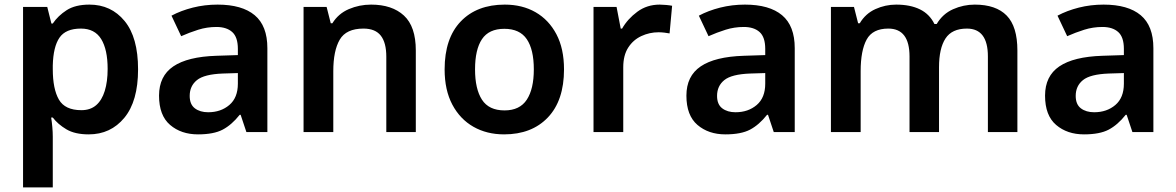

<svg xmlns="http://www.w3.org/2000/svg" viewBox="-20 -573 5101 833"><path d="M368 -553Q462 -553 520.5 -482Q579 -411 579 -272Q579 -134 519.5 -62Q460 10 365 10Q305 10 268 -12Q231 -34 209 -63H202Q205 -44 207 -22Q209 0 209 20V240H80V-543H185L203 -471H209Q232 -505 269.5 -529Q307 -553 368 -553ZM331 -449Q265 -449 238 -409.5Q211 -370 209 -289V-273Q209 -187 235.5 -141Q262 -95 333 -95Q372 -95 397 -116.5Q422 -138 434.5 -178.5Q447 -219 447 -274Q447 -358 419 -403.5Q391 -449 331 -449Z M924 -553Q1030 -553 1085 -507Q1140 -461 1140 -364V0H1049L1024 -75H1020Q985 -31 946 -10.5Q907 10 839 10Q766 10 718 -31Q670 -72 670 -158Q670 -243 732 -285Q794 -327 919 -331L1012 -334V-361Q1012 -412 987.5 -434Q963 -456 919 -456Q878 -456 840 -444Q802 -432 766 -416L724 -505Q765 -527 816.5 -540Q868 -553 924 -553ZM947 -254Q866 -251 834.5 -225.5Q803 -200 803 -157Q803 -120 825.5 -103Q848 -86 883 -86Q938 -86 975 -117.5Q1012 -149 1012 -210V-256Z M1590 -553Q1681 -553 1732.5 -505.5Q1784 -458 1784 -354V0H1656V-327Q1656 -388 1632 -418.5Q1608 -449 1557 -449Q1482 -449 1454 -401Q1426 -353 1426 -264V0H1297V-543H1397L1415 -472H1422Q1448 -514 1493.5 -533.5Q1539 -553 1590 -553Z M2427 -272Q2427 -137 2357 -63.5Q2287 10 2167 10Q2092 10 2034 -23Q1976 -56 1942.5 -119Q1909 -182 1909 -272Q1909 -407 1979 -480Q2049 -553 2170 -553Q2246 -553 2303.5 -520Q2361 -487 2394 -424.5Q2427 -362 2427 -272ZM2041 -272Q2041 -187 2071 -140.5Q2101 -94 2169 -94Q2235 -94 2265.5 -140.5Q2296 -187 2296 -272Q2296 -358 2265.5 -403Q2235 -448 2168 -448Q2101 -448 2071 -403Q2041 -358 2041 -272Z M2842 -553Q2854 -553 2870 -551.5Q2886 -550 2896 -548L2885 -428Q2876 -430 2862 -431.5Q2848 -433 2837 -433Q2798 -433 2762.5 -416.5Q2727 -400 2705.5 -366.5Q2684 -333 2684 -281V0H2555V-543H2655L2673 -449H2679Q2703 -491 2745 -522Q2787 -553 2842 -553Z M3212 -553Q3318 -553 3373 -507Q3428 -461 3428 -364V0H3337L3312 -75H3308Q3273 -31 3234 -10.5Q3195 10 3127 10Q3054 10 3006 -31Q2958 -72 2958 -158Q2958 -243 3020 -285Q3082 -327 3207 -331L3300 -334V-361Q3300 -412 3275.5 -434Q3251 -456 3207 -456Q3166 -456 3128 -444Q3090 -432 3054 -416L3012 -505Q3053 -527 3104.5 -540Q3156 -553 3212 -553ZM3235 -254Q3154 -251 3122.5 -225.5Q3091 -200 3091 -157Q3091 -120 3113.5 -103Q3136 -86 3171 -86Q3226 -86 3263 -117.5Q3300 -149 3300 -210V-256Z M4209 -553Q4301 -553 4347.5 -505.5Q4394 -458 4394 -354V0H4266V-328Q4266 -449 4175 -449Q4110 -449 4082 -406Q4054 -363 4054 -281V0H3926V-328Q3926 -449 3834 -449Q3766 -449 3740 -401.5Q3714 -354 3714 -264V0H3585V-543H3685L3703 -472H3710Q3735 -514 3778 -533.5Q3821 -553 3868 -553Q3929 -553 3971 -532.5Q4013 -512 4034 -469H4044Q4070 -513 4115 -533Q4160 -553 4209 -553Z M4768 -553Q4874 -553 4929 -507Q4984 -461 4984 -364V0H4893L4868 -75H4864Q4829 -31 4790 -10.5Q4751 10 4683 10Q4610 10 4562 -31Q4514 -72 4514 -158Q4514 -243 4576 -285Q4638 -327 4763 -331L4856 -334V-361Q4856 -412 4831.5 -434Q4807 -456 4763 -456Q4722 -456 4684 -444Q4646 -432 4610 -416L4568 -505Q4609 -527 4660.5 -540Q4712 -553 4768 -553ZM4791 -254Q4710 -251 4678.5 -225.5Q4647 -200 4647 -157Q4647 -120 4669.5 -103Q4692 -86 4727 -86Q4782 -86 4819 -117.5Q4856 -149 4856 -210V-256Z"/></svg>

Font: Noto Sans Nag Mundari SemiBold
Style: Regular
Weight: 600
Version: Version 1.000